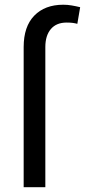

<svg xmlns="http://www.w3.org/2000/svg" viewBox="-20 -780 354 800"><path d="M168.9 0H78.6V-584Q78.6 -669.4 122.8 -714.8Q167 -760.3 243.7 -760.3Q261.7 -760.3 278.8 -757.3Q295.9 -754.4 314 -750L302.2 -680.7Q293.9 -683.1 283 -684.6Q272 -686 257.8 -686Q214.8 -686 191.9 -658.9Q168.9 -631.8 168.9 -584Z"/></svg>

Font: Vazirmatn RD UI FD
Style: Regular
Weight: 400
Designer: Saber Rastikerdar
Foundry: Saber Rastikerdar
Version: Version 33.003